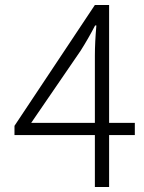

<svg xmlns="http://www.w3.org/2000/svg" viewBox="-20 -749 575 769"><path d="M105 -257H360V-526Q360 -579 366 -647H361Q334 -595 303 -546ZM520 -257V-208H417V0H360V-208H38V-245L360 -729H417V-257Z"/></svg>

Font: NotoSansHansLight
Style: Regular
Weight: 300
Designer: Ryoko NISHIZUKA  (kana & ideographs); Paul D. Hunt (Latin, Greek & Cyrillic); Wenlong ZHANG  (bopomofo); Sandoll Communi
Foundry: Adobe Systems Incorporated
Version: Version 1.00;December 8, 2021;FontCreator 13.0.0.2675 64-bit